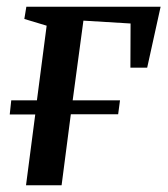

<svg xmlns="http://www.w3.org/2000/svg" viewBox="-20 -552 500 572"><path d="M58.5 -532H458.5L418.5 -350.5H368.5L369 -482L228.5 -490.5L196.5 -253H337.5L332 -211.5H191L163.5 0H57.5L85 -211H9L13.5 -253H90L119 -475.5L52.5 -495.5Z"/></svg>

Font: Merriweather 72pt Medium
Style: Italic
Weight: 500
Italic angle: -7.8°
Version: Version 2.101